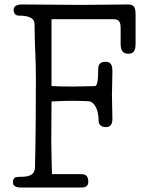

<svg xmlns="http://www.w3.org/2000/svg" viewBox="-20 -841 635 861"><path d="M137 -92C136 -51 104 -48 66 -48C49 -48 38 -44 38 -23C38 0 64 0 81 0H346C361 0 376 -5 376 -26C376 -60 355 -60 340 -60H213C213 -72 210 -160 210 -205C210 -255 211 -336 211 -386C249 -388 273 -389 311 -389C333 -389 356 -388 378 -387C394 -386 422 -365 422 -299C422 -281 436 -271 454 -271C474 -271 484 -281 484 -309C484 -341 482 -382 482 -415C482 -448 484 -484 484 -517C484 -538 484 -564 454 -564C420 -564 420 -543 420 -517C420 -507 420 -455 406 -455C397 -455 340 -453 308 -453C271 -453 250 -453 211 -455V-755H482C509 -755 521 -751 521 -714V-647C521 -623 526 -600 554 -600C581 -600 588 -614 588 -647V-773C588 -808 582 -821 554 -821C484 -821 414 -819 344 -819C259 -819 164 -821 79 -821C50 -821 41 -810 41 -796C41 -786 47 -771 63 -771C112 -771 135 -759 135 -732C135 -640 141 -581 141 -489C141 -357 140 -224 137 -92Z"/></svg>

Font: Life Savers
Style: Bold
Weight: 700
Designer: Pablo Impallari, Rodrigo Fuenzalida, Brenda Gallo
Foundry: Pablo Impallari, Rodrigo Fuenzalida, Brenda Gallo
Version: Version 3.000